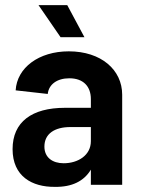

<svg xmlns="http://www.w3.org/2000/svg" viewBox="-20 -720 550 748"><path d="M334 -334V-300H233C104 -300 29 -245 29 -139C29 -33 105 9 194 8C260 9 307 -14 334 -59V0H456V-351C456 -448 374 -520 248 -520C131 -520 46 -456 41 -368L166 -354C170 -391 202 -415 250 -415C305 -415 334 -383 334 -334ZM130 -700 216 -575H309L242 -700ZM153 -149C153 -199 193 -225 254 -225H334V-170C334 -115 284 -84 228 -84C185 -84 153 -106 153 -149Z"/></svg>

Font: Vanilla Cream
Style: Bold
Weight: 700
Designer: Jeremy Tribby, Jinavaṁso
Foundry: Tribby Type
Version: Version 1.422;Glyphs 3.1.2 (3151)